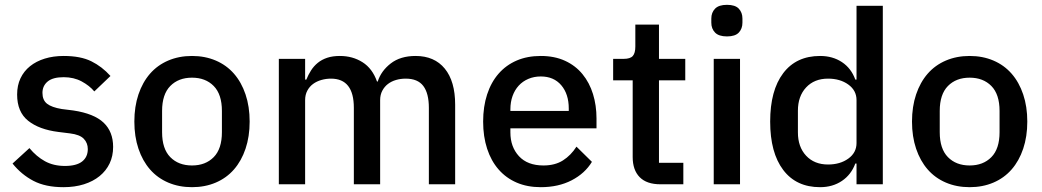

<svg xmlns="http://www.w3.org/2000/svg" viewBox="-20 -764 4322 796"><path d="M243 12Q169 12 119 -14Q69 -40 32 -86L102 -150Q131 -115 166.5 -95.5Q202 -76 249 -76Q297 -76 320.5 -94.5Q344 -113 344 -146Q344 -171 327.5 -188.5Q311 -206 270 -211L222 -217Q142 -227 96.5 -263.5Q51 -300 51 -372Q51 -410 65 -439.5Q79 -469 104.5 -489.5Q130 -510 165.5 -521Q201 -532 244 -532Q314 -532 358.5 -510Q403 -488 438 -449L371 -385Q351 -409 318.5 -426.5Q286 -444 244 -444Q199 -444 177.5 -426Q156 -408 156 -379Q156 -349 175 -334Q194 -319 236 -312L284 -306Q370 -293 409.5 -255.5Q449 -218 449 -155Q449 -117 434.5 -86.5Q420 -56 393 -34Q366 -12 328 0Q290 12 243 12Z M776 12Q722 12 677.5 -7Q633 -26 602 -61.5Q571 -97 554 -147.5Q537 -198 537 -260Q537 -322 554 -372.5Q571 -423 602 -458.5Q633 -494 677.5 -513Q722 -532 776 -532Q830 -532 874.5 -513Q919 -494 950 -458.5Q981 -423 998 -372.5Q1015 -322 1015 -260Q1015 -198 998 -147.5Q981 -97 950 -61.5Q919 -26 874.5 -7Q830 12 776 12ZM776 -78Q832 -78 866 -112.5Q900 -147 900 -216V-304Q900 -373 866 -407.5Q832 -442 776 -442Q720 -442 686 -407.5Q652 -373 652 -304V-216Q652 -147 686 -112.5Q720 -78 776 -78Z M1136 0V-520H1245V-434H1250Q1258 -454 1269.5 -472Q1281 -490 1297.5 -503.5Q1314 -517 1336.5 -524.5Q1359 -532 1389 -532Q1442 -532 1483 -506Q1524 -480 1543 -426H1546Q1560 -470 1600 -501Q1640 -532 1703 -532Q1781 -532 1824 -479.5Q1867 -427 1867 -330V0H1758V-317Q1758 -377 1735 -407.5Q1712 -438 1662 -438Q1641 -438 1622 -432.5Q1603 -427 1588.5 -416Q1574 -405 1565 -388Q1556 -371 1556 -349V0H1447V-317Q1447 -438 1352 -438Q1332 -438 1312.5 -432.5Q1293 -427 1278 -416Q1263 -405 1254 -388Q1245 -371 1245 -349V0Z M2222 12Q2166 12 2122 -7Q2078 -26 2047 -61.5Q2016 -97 1999.5 -147.5Q1983 -198 1983 -260Q1983 -322 1999.5 -372.5Q2016 -423 2047 -458.5Q2078 -494 2122 -513Q2166 -532 2222 -532Q2279 -532 2322.5 -512Q2366 -492 2395 -456.5Q2424 -421 2438.5 -374Q2453 -327 2453 -273V-232H2096V-215Q2096 -155 2131.5 -116.5Q2167 -78 2233 -78Q2281 -78 2314 -99Q2347 -120 2370 -156L2434 -93Q2405 -45 2350 -16.5Q2295 12 2222 12ZM2222 -447Q2194 -447 2170.5 -437Q2147 -427 2130.5 -409Q2114 -391 2105 -366Q2096 -341 2096 -311V-304H2338V-314Q2338 -374 2307 -410.5Q2276 -447 2222 -447Z M2718 0Q2661 0 2632 -29.5Q2603 -59 2603 -113V-431H2522V-520H2566Q2593 -520 2603.5 -532Q2614 -544 2614 -571V-662H2712V-520H2821V-431H2712V-89H2813V0Z M2994 -613Q2960 -613 2944.5 -629Q2929 -645 2929 -670V-687Q2929 -712 2944.5 -728Q2960 -744 2994 -744Q3028 -744 3043 -728Q3058 -712 3058 -687V-670Q3058 -645 3043 -629Q3028 -613 2994 -613ZM2939 -520H3048V0H2939Z M3531 -86H3526Q3509 -40 3470.5 -14Q3432 12 3380 12Q3281 12 3227 -59.5Q3173 -131 3173 -260Q3173 -389 3227 -460.5Q3281 -532 3380 -532Q3432 -532 3470.5 -506.5Q3509 -481 3526 -434H3531V-740H3640V0H3531ZM3413 -82Q3463 -82 3497 -106.5Q3531 -131 3531 -171V-349Q3531 -389 3497 -413.5Q3463 -438 3413 -438Q3356 -438 3322 -401.5Q3288 -365 3288 -305V-215Q3288 -155 3322 -118.5Q3356 -82 3413 -82Z M4000 12Q3946 12 3901.5 -7Q3857 -26 3826 -61.5Q3795 -97 3778 -147.5Q3761 -198 3761 -260Q3761 -322 3778 -372.5Q3795 -423 3826 -458.5Q3857 -494 3901.5 -513Q3946 -532 4000 -532Q4054 -532 4098.5 -513Q4143 -494 4174 -458.5Q4205 -423 4222 -372.5Q4239 -322 4239 -260Q4239 -198 4222 -147.5Q4205 -97 4174 -61.5Q4143 -26 4098.5 -7Q4054 12 4000 12ZM4000 -78Q4056 -78 4090 -112.5Q4124 -147 4124 -216V-304Q4124 -373 4090 -407.5Q4056 -442 4000 -442Q3944 -442 3910 -407.5Q3876 -373 3876 -304V-216Q3876 -147 3910 -112.5Q3944 -78 4000 -78Z"/></svg>

Font: IBM Plex Sans Hebrew Medm
Style: Regular
Weight: 500
Designer: Mike Abbink, Paul van der Laan, Pieter van Rosmalen, Yanek Iontef
Foundry: Bold Monday
Version: Version 1.3